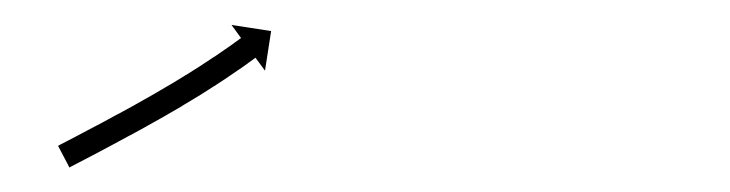

<svg xmlns="http://www.w3.org/2000/svg" viewBox="-20 -420 597 157"><path d="M29.2 -301.7C28.6 -301.4 28.1 -301 27.5 -300.7L36.8 -283C37.4 -283.3 38 -283.7 38.5 -284C40.2 -284.8 41.9 -285.7 43.5 -286.6C46.1 -287.9 48.7 -289.3 51.2 -290.6C54.6 -292.4 57.9 -294.1 61.3 -295.9C65.2 -298 69.1 -300.1 73.1 -302.2L73.1 -302.2L73.1 -302.2C77.5 -304.5 81.9 -306.9 86.2 -309.3L86.3 -309.3L86.3 -309.3C90.9 -311.8 95.6 -314.4 100.2 -316.9L100.3 -316.9L100.3 -317C105.1 -319.6 109.8 -322.3 114.6 -325C114.6 -325 114.6 -325 114.6 -325C114.6 -325.1 114.7 -325.1 114.7 -325.1C119.4 -327.8 124.1 -330.6 128.9 -333.3C128.9 -333.3 128.9 -333.3 128.9 -333.4C128.9 -333.4 128.9 -333.4 128.9 -333.4C133.5 -336.1 138 -338.8 142.5 -341.6C142.5 -341.6 142.5 -341.6 142.5 -341.6C142.5 -341.6 142.6 -341.6 142.6 -341.6C146.8 -344.3 151 -346.9 155.1 -349.6C155.1 -349.6 155.1 -349.6 155.2 -349.6C155.2 -349.6 155.2 -349.6 155.2 -349.6C158.9 -352 162.6 -354.5 166.3 -356.9C166.3 -356.9 166.3 -356.9 166.3 -357C166.4 -357 166.4 -357 166.4 -357C169.5 -359.1 172.6 -361.2 175.6 -363.3C175.6 -363.3 175.7 -363.3 175.7 -363.3C175.7 -363.3 175.7 -363.3 175.7 -363.3C178.1 -365 180.4 -366.7 182.8 -368.3L182.8 -368.4L182.8 -368.4C184.3 -369.5 185.8 -370.5 187.3 -371.6L187.3 -371.6L187.3 -371.7C187.9 -372 188.4 -372.4 188.9 -372.8L196.7 -362.2L201.7 -394.6L169.3 -399.6L177.1 -388.9C176.6 -388.6 176.1 -388.2 175.5 -387.8L175.5 -387.8L175.6 -387.8C174.1 -386.7 172.6 -385.7 171.1 -384.6L171.1 -384.6L171.2 -384.6C168.9 -383 166.5 -381.4 164.2 -379.7C164.2 -379.7 164.2 -379.7 164.2 -379.7C164.3 -379.8 164.3 -379.8 164.3 -379.8C161.2 -377.7 158.2 -375.6 155.2 -373.5C155.2 -373.5 155.2 -373.5 155.2 -373.6C155.2 -373.6 155.2 -373.6 155.2 -373.6C151.6 -371.2 147.9 -368.8 144.3 -366.4C144.3 -366.4 144.3 -366.4 144.3 -366.4C144.3 -366.4 144.3 -366.4 144.3 -366.4C140.2 -363.8 136.1 -361.2 132 -358.6C132 -358.6 132 -358.6 132 -358.6C132 -358.6 132 -358.7 132 -358.7C127.6 -355.9 123.1 -353.2 118.6 -350.5C118.6 -350.5 118.7 -350.5 118.7 -350.5C118.7 -350.6 118.7 -350.6 118.7 -350.6C114 -347.8 109.4 -345.1 104.7 -342.4C104.7 -342.4 104.7 -342.4 104.7 -342.4C104.7 -342.4 104.7 -342.4 104.7 -342.4C100 -339.7 95.3 -337.1 90.5 -334.4L90.6 -334.4L90.6 -334.4C86 -331.9 81.3 -329.4 76.7 -326.8L76.7 -326.8L76.7 -326.9C72.4 -324.5 68 -322.2 63.7 -319.8L63.7 -319.8L63.7 -319.8C59.8 -317.8 55.8 -315.7 51.9 -313.6C48.6 -311.8 45.3 -310.1 41.9 -308.3C39.4 -307 36.8 -305.6 34.2 -304.3C32.6 -303.4 30.9 -302.5 29.2 -301.7Z"/></svg>

Font: FRB American Cursive Just Arrows Medium
Style: Italic
Weight: 500
Italic angle: -25°
Version: Version 2.0;Modular Font Editor K font №1